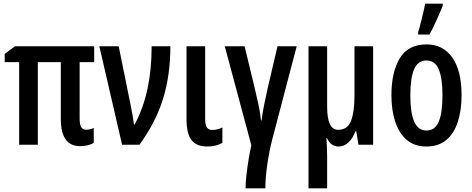

<svg xmlns="http://www.w3.org/2000/svg" viewBox="-20 -796 2598 1056"><path d="M453.6 -82.5Q475.6 -82.5 495.6 -92.3V-10.7Q481.9 -1.5 461.9 3.2Q441.9 7.8 420.4 7.8Q314.5 7.8 314.5 -141.1V-454.1H188V0H85.4V-454.1H5.9V-499.5L62.5 -541.5H498V-454.1H418V-143.6Q418 -110.8 426.8 -96.7Q435.5 -82.5 453.6 -82.5Z M526.4 -541.5H632.8L699.2 -214.8Q705.1 -184.6 709.7 -158.2Q714.4 -131.8 716.8 -111.3H720.7Q769.5 -203.6 791.7 -309.6Q814 -415.5 814 -541.5H917Q917 -382.3 876.7 -252.4Q836.4 -122.6 747.1 0H651.4Z M1108.4 -541.5V-142.6Q1108.4 -109.4 1117.9 -95.2Q1127.4 -81.1 1147.9 -81.1Q1162.1 -81.1 1177.2 -85.2Q1192.4 -89.4 1203.1 -95.2V-10.3Q1167.5 9.8 1119.6 9.8Q1061 9.8 1033.4 -25.4Q1005.9 -60.5 1005.9 -141.1V-541.5Z M1611.8 -541.5 1476.1 -24.4Q1460.4 37.1 1450 109.4Q1439.5 181.6 1439.5 239.7H1330.6Q1330.6 210 1335.4 166.5Q1340.3 123 1347.7 78.9Q1355 34.7 1362.3 2.9L1216.3 -541.5H1325.2L1377.9 -324.2Q1390.1 -273.4 1400.6 -225.6Q1411.1 -177.7 1415.5 -133.8H1418.9Q1423.3 -174.8 1433.1 -221.2Q1442.9 -267.6 1454.6 -321.3L1506.3 -541.5Z M2032.2 -541.5V0H1951.2L1939.9 -73.7H1934.1Q1920.9 -35.2 1896.7 -12.7Q1872.6 9.8 1843.3 9.8Q1798.3 9.8 1778.3 -37.1H1775.4Q1776.9 -11.2 1778.1 15.1Q1779.3 41.5 1779.3 65.9V239.7H1676.8V-541.5H1779.3V-208.5Q1779.3 -82 1839.4 -82Q1891.6 -82 1910.6 -131.3Q1929.7 -180.7 1929.7 -268.6V-541.5Z M2518.6 -272Q2518.6 -191.4 2498.5 -127.7Q2478.5 -64 2435.8 -27.1Q2393.1 9.8 2324.7 9.8Q2259.8 9.8 2217 -26.9Q2174.3 -63.5 2153.6 -127Q2132.8 -190.4 2132.8 -272Q2132.8 -399.9 2179 -475.8Q2225.1 -551.8 2326.2 -551.8Q2416 -551.8 2467.3 -480Q2518.6 -408.2 2518.6 -272ZM2236.8 -271Q2236.8 -175.8 2258.1 -127Q2279.3 -78.1 2326.2 -78.1Q2372.1 -78.1 2392.8 -126.2Q2413.6 -174.3 2413.6 -272Q2413.6 -367.2 2392.8 -415.3Q2372.1 -463.4 2325.7 -463.4Q2278.8 -463.4 2257.8 -415.5Q2236.8 -367.7 2236.8 -271ZM2279.8 -606V-619.1Q2283.7 -629.9 2289.3 -651.4Q2294.9 -672.9 2301 -697.5Q2307.1 -722.2 2311.8 -743.7Q2316.4 -765.1 2318.4 -775.9H2415V-764.6Q2400.4 -728 2381.3 -685.3Q2362.3 -642.6 2341.8 -606Z"/></svg>

Font: Open Sans Condensed SemiBold
Style: Regular
Weight: 600
Width: 3
Designer: Monotype Design Team
Foundry: Monotype Imaging Inc.
Version: Version 3.000; ttfautohint (v1.8.4)